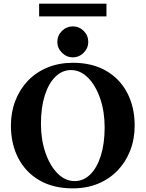

<svg xmlns="http://www.w3.org/2000/svg" viewBox="-20 -1025 800 1055"><path d="M380 -680Q487 -680 563 -636Q639 -592 679.5 -514Q720 -436 720 -335Q720 -261 695.5 -198Q671 -135 626.5 -88.5Q582 -42 519.5 -16Q457 10 380 10Q273 10 197 -34Q121 -78 80.5 -156Q40 -234 40 -335Q40 -409 64.5 -472Q89 -535 133.5 -581.5Q178 -628 241 -654Q304 -680 380 -680ZM390 -30Q439 -30 476 -66.5Q513 -103 534 -169.5Q555 -236 555 -325Q555 -412 530.5 -483.5Q506 -555 464 -597.5Q422 -640 370 -640Q322 -640 284.5 -603.5Q247 -567 226 -500.5Q205 -434 205 -345Q205 -258 229.5 -186.5Q254 -115 296 -72.5Q338 -30 390 -30ZM379.6 -710Q345.8 -710 320.4 -735.4Q295 -760.8 295 -794.6Q295 -830 320.4 -855Q345.8 -880 379.6 -880Q415 -880 440 -855Q465 -830 465 -794.6Q465 -760.8 440 -735.4Q415 -710 379.6 -710ZM195 -1005H565V-935H195Z"/></svg>

Font: Brygada 1918
Style: Regular
Weight: 400
Designer: Mateusz Machalski | Borys Kosmynka | Przemek Hoffer
Foundry: NIEPODLEGLA 2018
Version: Version 3.006